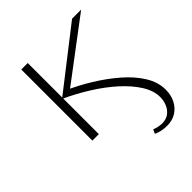

<svg xmlns="http://www.w3.org/2000/svg" viewBox="-186 -574 882 882"><g transform="rotate(-45 255.0 -133.5)"><path d="M170 -252Q230 -226 288.5 -190Q347 -154 395.5 -112Q444 -70 473 -23Q502 24 502 73Q502 108 488 135.5Q474 163 449 179Q424 195 388 195Q372 195 355 191.5Q338 188 323 181L332 161Q358 171 381 171Q407 171 424.5 158Q442 145 451 123.5Q460 102 460 79Q460 37 432.5 -6.5Q405 -50 359 -91.5Q313 -133 254.5 -169.5Q196 -206 135 -234L428 -462H487L170 -223ZM98 0V-462H140V0Z"/></g></svg>

Font: Ysabeau SC ExtraLight
Style: Regular
Weight: 250
Designer: Christian Thalmann (Catharsis Fonts)
Version: Version 2.001;gftools[0.9.30]; featfreeze: smcp